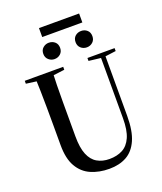

<svg xmlns="http://www.w3.org/2000/svg" viewBox="-169 -1044 989 1169"><g transform="rotate(-20 325.5 -460.0)"><path d="M336 16Q270 16 217.5 -7Q165 -30 135 -82Q105 -134 105 -221V-356Q105 -408 104.5 -464Q104 -520 103 -572Q102 -624 100 -664H212Q210 -624 209 -572Q208 -520 208 -464Q208 -408 208 -356V-240Q208 -167 226 -123Q244 -79 278 -59.5Q312 -40 357 -40Q406 -40 442 -59Q478 -78 498 -123Q518 -168 518 -246V-664H547V-250Q547 -153 521 -94.5Q495 -36 448 -10Q401 16 336 16ZM34 -645V-664H283V-645L181 -632H132ZM440 -645V-664H616V-645L539 -635H525ZM250 -726Q229 -726 212.5 -740.5Q196 -755 196 -779Q196 -804 212.5 -818Q229 -832 250 -832Q273 -832 289 -818Q305 -804 305 -779Q305 -755 289 -740.5Q273 -726 250 -726ZM460 -726Q437 -726 421 -740.5Q405 -755 405 -779Q405 -804 421 -818Q437 -832 460 -832Q482 -832 498 -818Q514 -804 514 -779Q514 -755 498 -740.5Q482 -726 460 -726ZM225 -878V-936H485V-878Z"/></g></svg>

Font: Source Serif 4 60pt SemiBold
Style: Regular
Weight: 600
Version: Version 4.004;hotconv 1.0.116;makeotfexe 2.5.65601